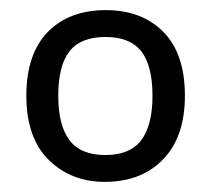

<svg xmlns="http://www.w3.org/2000/svg" viewBox="-20 -742 416 379"><path d="M345 -553Q345 -472 302 -427.5Q259 -383 187 -383Q120 -383 76 -426.5Q32 -470 32 -553Q32 -635 74 -678.5Q116 -722 189 -722Q260 -722 302.5 -679Q345 -636 345 -553ZM95 -553Q95 -495 117 -465.5Q139 -436 188 -436Q237 -436 259 -465.5Q281 -495 281 -553Q281 -612 259 -640.5Q237 -669 188 -669Q139 -669 117 -640.5Q95 -612 95 -553Z"/></svg>

Font: Noto Sans Rejang
Style: Regular
Weight: 400
Designer: Monotype Design Team
Foundry: Monotype Imaging Inc.
Version: Version 2.001; ttfautohint (v1.8.4.7-5d5b)